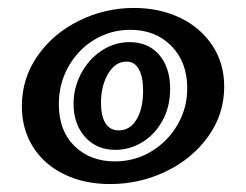

<svg xmlns="http://www.w3.org/2000/svg" viewBox="-20 -464 619 483"><path d="M35 -197Q35 -267 74.5 -323.5Q114 -380 179 -412Q244 -444 317 -444Q381 -444 432.5 -419.5Q484 -395 514 -350Q544 -305 544 -246Q544 -177 504 -121Q464 -65 398 -33Q332 -1 257 -1Q192 -1 141.5 -25.5Q91 -50 63 -94.5Q35 -139 35 -197ZM451 -242Q451 -308 411 -348.5Q371 -389 308 -389Q259 -389 218 -364.5Q177 -340 152.5 -297Q128 -254 128 -202Q128 -135 167.5 -96.5Q207 -58 269 -58Q319 -58 360.5 -83Q402 -108 426.5 -150Q451 -192 451 -242ZM165 -203Q165 -243 184 -279Q203 -315 235.5 -336.5Q268 -358 306 -358Q353 -358 380.5 -326Q408 -294 408 -241Q408 -195 388.5 -160Q369 -125 337.5 -106Q306 -87 270 -87Q223 -87 194 -119.5Q165 -152 165 -203ZM340 -236Q340 -270 329.5 -289.5Q319 -309 298 -309Q270 -309 252 -278.5Q234 -248 234 -205Q234 -173 245 -154.5Q256 -136 279 -136Q307 -136 323.5 -163.5Q340 -191 340 -236Z"/></svg>

Font: Charm
Style: Bold
Weight: 700
Designer: Katatrad Aksorn Co.,Ltd.
Foundry: Cadson Demak Co.,Ltd.
Version: Version 1.001